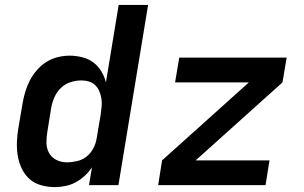

<svg xmlns="http://www.w3.org/2000/svg" viewBox="-20 -755 1240 783"><path d="M204 8Q175 8 148 0.5Q121 -7 101 -24.5Q81 -42 69 -67Q57 -92 52.5 -119Q48 -146 49 -175Q50 -204 55 -233L72 -333Q76 -357 83 -380.5Q90 -404 101.5 -426.5Q113 -449 130.5 -469Q148 -489 169.5 -502.5Q191 -516 215.5 -522Q240 -528 264 -528Q290 -528 315.5 -521.5Q341 -515 360.5 -500.5Q380 -486 393 -464.5Q406 -443 412 -419L464 -735H584L463 0H343L355 -73Q343 -54 325.5 -38Q308 -22 288.5 -11.5Q269 -1 247 3.5Q225 8 204 8ZM253 -93Q273 -93 294.5 -98Q316 -103 333 -116.5Q350 -130 360.5 -150Q371 -170 374 -190L391 -290Q393 -306 394.5 -322Q396 -338 393.5 -353.5Q391 -369 385 -383Q379 -397 368.5 -407.5Q358 -418 343 -422.5Q328 -427 312 -427Q290 -427 268 -420Q246 -413 229 -397Q212 -381 202.5 -359.5Q193 -338 189 -317L173 -217Q169 -194 169.5 -171.5Q170 -149 180.5 -130.5Q191 -112 210.5 -102.5Q230 -93 253 -93ZM1063 0H625L641 -101L995 -419H694L711 -520H1149L1132 -419L778 -101H1079Z"/></svg>

Font: Iosevka Aile Oblique
Style: Bold
Weight: 700
Italic angle: -9°
Designer: Belleve Invis
Foundry: Belleve Invis
Version: Version 31.1.0; ttfautohint (v1.8.4)